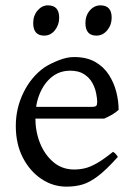

<svg xmlns="http://www.w3.org/2000/svg" viewBox="-20 -682 502 717"><path d="M369 -239H89L90 -283H324Q336 -283 339.5 -287Q343 -291 343 -301Q343 -314 339 -334Q335 -354 324.5 -373Q314 -392 294 -405Q274 -418 242 -418Q203 -418 174 -395Q145 -372 128.5 -332.5Q112 -293 112 -243Q112 -191 129.5 -147.5Q147 -104 179.5 -76.5Q212 -49 257 -49Q277 -49 296.5 -53.5Q316 -58 341 -72Q366 -86 402 -115Q408 -112 413 -106Q418 -100 420 -96Q377 -48 346 -24.5Q315 -1 288 7Q261 15 228 15Q178 15 135 -13.5Q92 -42 65.5 -93Q39 -144 39 -212Q39 -278 68 -337Q97 -396 147 -431Q169 -445 199.5 -457Q230 -469 256 -469Q304 -469 336 -450.5Q368 -432 387 -402Q406 -372 414.5 -338Q423 -304 423 -272Q414 -263 399.5 -254.5Q385 -246 369 -239ZM145 -549Q104 -549 104 -596Q104 -624 120.5 -643Q137 -662 159 -662Q201 -662 201 -616Q201 -589 185 -569Q169 -549 145 -549ZM340 -549Q299 -549 299 -596Q299 -624 315.5 -643Q332 -662 355 -662Q397 -662 397 -616Q397 -589 380.5 -569Q364 -549 340 -549Z"/></svg>

Font: ChillKai
Style: Regular
Weight: 400
Designer: ChillType
Foundry: 寒蝉字型
Version: Version 2.000